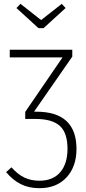

<svg xmlns="http://www.w3.org/2000/svg" viewBox="-20 -782 451 1004"><path d="M380 -3Q380 89 328 145.5Q276 202 186 202Q131 202 89 181Q47 160 12 118L40 93Q73 130 107.5 146.5Q142 163 186 163Q257 163 295 118.5Q333 74 333 -4Q333 -87 293 -123.5Q253 -160 166 -160H112V-197L307 -482H31V-522H358V-486L158 -198H169Q380 -198 380 -3ZM303 -762 323 -740 208 -635H181L66 -740L87 -762L195 -677Z"/></svg>

Font: Fira Sans Condensed ExtraLight
Style: Regular
Weight: 275
Width: 3
Designer: Carrois Corporate & Edenspiekermann AG
Foundry: Carrois Corporate GbR & Edenspiekermann AG
Version: Version 4.203